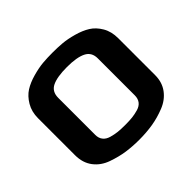

<svg xmlns="http://www.w3.org/2000/svg" viewBox="-158 -847 1044 1044"><g transform="rotate(-45 364.0 -324.5)"><path d="M672 -462C672 -496 664.7 -525.5 650 -550.5C635.3 -575.5 617.3 -594.7 596 -608C574.7 -621.3 549 -632.2 519 -640.5C489 -648.8 462.2 -654 438.5 -656C414.8 -658 389.7 -659 363 -659C337 -659 312.3 -658 289 -656C265.7 -654 239 -648.8 209 -640.5C179 -632.2 153.5 -621.3 132.5 -608C111.5 -594.7 93.5 -575.3 78.5 -550C63.5 -524.7 56 -495.3 56 -462V-178C56 -138.7 66.2 -105.7 86.5 -79C106.8 -52.3 134.2 -33 168.5 -21C202.8 -9 235.2 -0.8 265.5 3.5C295.8 7.8 328.3 10 363 10C399.7 10 434.3 7.3 467 2C499.7 -3.3 532.3 -12.5 565 -25.5C597.7 -38.5 623.7 -58 643 -84C662.3 -110 672 -141.3 672 -178ZM516 -178C516 -161.3 511.8 -147.5 503.5 -136.5C495.2 -125.5 483 -117.7 467 -113C451 -108.3 435.5 -105.2 420.5 -103.5C405.5 -101.8 387 -101 365 -101C343 -101 324.5 -101.8 309.5 -103.5C294.5 -105.2 278.8 -108.3 262.5 -113C246.2 -117.7 233.7 -125.5 225 -136.5C216.3 -147.5 212 -161.3 212 -178V-463C212 -495 224.7 -517.2 250 -529.5C275.3 -541.8 313.3 -548 364 -548C414 -548 451.8 -541.7 477.5 -529C503.2 -516.3 516 -494.3 516 -463Z"/></g></svg>

Font: Play
Style: Bold
Weight: 700
Designer: Jonas Hecksher
Foundry: Jonas Hecksher, Playtypeª, e-types AS
Version: Version 1.002